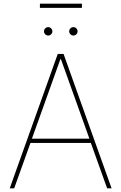

<svg xmlns="http://www.w3.org/2000/svg" viewBox="-20 -1019 656 1039"><path d="M32.7 0ZM583.8 0H559.7L471.6 -245.7H144.9L56.8 0H32.7L292.6 -727.3H323.9ZM463.8 -268.5 309.7 -698.9H306.8L152.7 -268.5ZM240.8 -826.7Q231.5 -826.7 224.8 -833.5Q218 -840.2 218 -849.4Q218 -858.7 224.8 -865.4Q231.5 -872.2 240.8 -872.2Q250 -872.2 256.7 -865.4Q263.5 -858.7 263.5 -849.4Q263.5 -840.2 256.7 -833.5Q250 -826.7 240.8 -826.7ZM377.1 -826.7Q367.9 -826.7 361.2 -833.5Q354.4 -840.2 354.4 -849.4Q354.4 -858.7 361.2 -865.4Q367.9 -872.2 377.1 -872.2Q386.4 -872.2 393.1 -865.4Q399.9 -858.7 399.9 -849.4Q399.9 -840.2 393.1 -833.5Q386.4 -826.7 377.1 -826.7ZM423.3 -976.6H196V-999.3H423.3Z"/></svg>

Font: Linik Sans Thin
Style: Regular
Weight: 100
Designer: Fonts by Rasmus Andersson / Changes by Cristiano Sobral with parts from Marc Monis
Foundry: rsms
Version: Version 3.020; ttfautohint (v1.6)